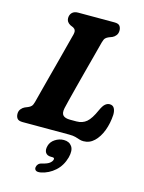

<svg xmlns="http://www.w3.org/2000/svg" viewBox="-139 -781 840 1119"><g transform="rotate(15 281.0 -221.5)"><path d="M323 0H42.5Q17.5 0 9 -11.2Q0.5 -22.5 0.5 -39.5Q0.5 -56.5 10 -68.2Q19.5 -80 31.5 -85.5L50 -93Q62.5 -98 69.8 -106Q77 -114 82 -133.5Q89 -160.5 100.5 -205Q112 -249.5 126 -302.2Q140 -355 153.8 -407.2Q167.5 -459.5 178.8 -503.2Q190 -547 197 -573Q203 -599 183.5 -609.5L165 -617.5Q141 -631 141 -654Q141 -674.5 153.5 -687.2Q166 -700 189.5 -700H408.5Q433 -700 441.2 -688.8Q449.5 -677.5 449.5 -661Q449.5 -644 440.5 -632.2Q431.5 -620.5 419.5 -615L398.5 -607Q387.5 -602.5 380 -595.2Q372.5 -588 367 -567Q357 -528.5 343.8 -478.5Q330.5 -428.5 316.5 -375.5Q302.5 -322.5 290.2 -274.8Q278 -227 269 -191.8Q260 -156.5 257 -142Q250.5 -110.5 263 -97.8Q275.5 -85 305.5 -85H344Q380 -85 404.5 -105.8Q429 -126.5 453.5 -182Q466.5 -211 479.2 -221.5Q492 -232 505.5 -232Q525 -232 533.5 -217Q542 -202 541.5 -177.5Q538.5 -125.5 521.8 -81.2Q505 -37 477.2 -10.5Q449.5 16 412.5 16Q398.5 16 387.2 12Q376 8 361.5 4Q347 0 323 0ZM254 152.5Q230 152.5 220.5 137Q211 121.5 218 96Q225 70.5 249.5 54.5Q274 38.5 302 38.5Q334.5 38.5 350.5 61.5Q366.5 84.5 355 129Q340.5 181.5 304 214Q267.5 246.5 221 256Q199 260 190.2 253.2Q181.5 246.5 183 234.5Q184 224.5 191.5 215.8Q199 207 215 203.5Q245.5 196.5 258.2 186Q271 175.5 273.5 165Q277 152.5 262.5 152.5Z"/></g></svg>

Font: Fraunces 144pt S100
Style: Bold Italic
Weight: 700
Italic angle: -16°
Version: Version 1.000; ttfautohint (v1.8.3)